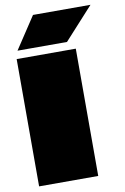

<svg xmlns="http://www.w3.org/2000/svg" viewBox="-91 -868 599 921"><g transform="rotate(-10 208.5 -407.5)"><path d="M311 0H23V-620H311ZM275 -659H34L137 -815H417Z"/></g></svg>

Font: Gasoek One
Style: Regular
Weight: 400
Designer: Jiashuo Zhang
Foundry: JAMO
Version: Version 1.000; ttfautohint (v1.8.4.7-5d5b);gftools[0.9.29]